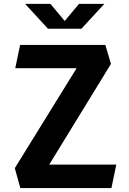

<svg xmlns="http://www.w3.org/2000/svg" viewBox="-20 -959 660 979"><path d="M55.5 -101.7 397.1 -654 434.5 -611.1H57.7L82.7 -729.9L517.1 -730L545.8 -633.2L201.3 -71.3L176.8 -119.7H573.1L548.1 0H83.8ZM224.8 -812.5H395.2L512.2 -939.4H383L310 -852.1L237 -939.4H107.8Z"/></svg>

Font: Monaspace Krypton Var ExLight
Style: Regular
Weight: 200
Designer: Riley Cran and the Lettermatic Team
Version: Version 1.200 (Monaspace Krypton Var)